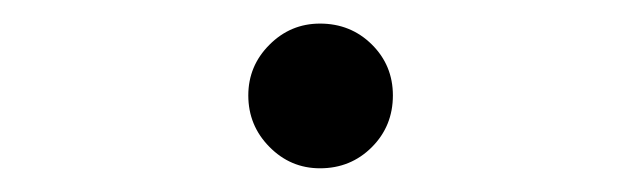

<svg xmlns="http://www.w3.org/2000/svg" viewBox="-20 -142 540 162"><path d="M189.5 -61.5Q189.5 -86.4 207.3 -104.2Q225.1 -122.1 250 -122.1Q275.9 -122.1 293.7 -104.5Q311.5 -86.9 311.5 -61.5Q311.5 -35.6 293.7 -17.8Q275.9 0 250 0Q225.1 0 207.3 -18.1Q189.5 -36.1 189.5 -61.5Z"/></svg>

Font: BabelStone Irk Bitig Colour
Style: Regular
Weight: 400
Designer: Andrew West
Foundry: BabelStone
Version: Version 1.03 June 7, 2023